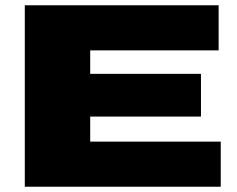

<svg xmlns="http://www.w3.org/2000/svg" viewBox="-20 -708 900 728"><path d="M74 0V-688H809V-517H322V-428H742V-266H322V-171H817V0Z"/></svg>

Font: Archivo SemiBold Expanded Black
Style: Regular
Weight: 900
Width: 7
Version: Version 2.001